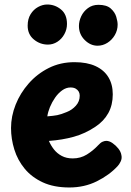

<svg xmlns="http://www.w3.org/2000/svg" viewBox="-20 -829 583 853"><path d="M288.2 3.9Q219.2 3.9 170 -18.9Q120.8 -41.7 89.6 -79.6Q58.4 -117.4 43.7 -164.7Q29 -212 29 -260Q29 -312.6 49.5 -364.1Q70 -415.7 107.7 -458.4Q145.3 -501.2 196.8 -527Q248.3 -552.8 311.1 -552.8Q366.6 -552.8 404.5 -535.3Q442.4 -517.8 461.7 -485.8Q481 -453.9 481 -410Q481 -362.6 461.2 -326.6Q441.3 -290.7 404.1 -266.1Q359.3 -235.8 308.2 -221.5Q257 -207.2 197.3 -202.9Q206.1 -182.4 219.8 -164.9Q233.6 -147.4 254.3 -136.3Q275 -125.2 303.1 -125.2Q337.8 -125.2 365.7 -142.4Q393.6 -159.7 415.4 -183Q426.9 -195.7 435.9 -199.4Q445 -203.2 452 -203.2Q465.6 -203.2 479.8 -193.3Q494.1 -183.4 505.6 -169.2Q517 -154.9 519.3 -139.8Q522.7 -125.6 516.2 -111.8Q509.7 -98.1 502.7 -91.1Q465.7 -51.1 410.3 -23.6Q355 3.9 288.2 3.9ZM190.2 -312.1Q217 -314.1 234.3 -317.4Q251.6 -320.8 276.1 -331.1Q299.8 -340.2 317 -359.3Q334.2 -378.3 334.2 -404Q334.2 -414.1 329.7 -422.1Q325.1 -430.1 316.1 -435.3Q307.1 -440.4 293.3 -440.4Q273.8 -440.4 256.1 -427.6Q238.3 -414.7 224.7 -395Q211 -375.3 201.9 -353.3Q192.9 -331.2 190.2 -312.1ZM193 -630.9Q157.7 -630.9 130.3 -653.7Q102.9 -676.4 102.9 -714.9Q102.9 -744.8 115.9 -765.8Q128.9 -786.9 149.1 -797.9Q169.2 -809 189.9 -809Q223.9 -809 250.7 -787.2Q277.6 -765.4 277.6 -722.6Q277.6 -698.3 265.9 -677.1Q254.3 -655.9 234.9 -643.4Q215.4 -630.9 193 -630.9ZM413.4 -625.9Q381.7 -625.9 356.2 -651.4Q330.7 -676.9 330.7 -713.6Q330.7 -735 340.8 -756.7Q350.9 -778.3 370.6 -792.9Q390.3 -807.6 417.4 -807.6Q453.7 -807.6 472.1 -791.2Q490.4 -774.8 496.5 -754.3Q502.6 -733.9 502.6 -719.4Q502.6 -694.7 490.1 -673.1Q477.6 -651.6 457.1 -638.7Q436.7 -625.9 413.4 -625.9Z"/></svg>

Font: Playpen Sans
Style: Regular
Weight: 400
Designer: Laura Meseguer, Veronika Burian, José Scaglione, Kostas Bartsokas, Vera Evstafieva, Tom Grace, Yorlmar Campos
Foundry: TypeTogether
Version: Version 2.000